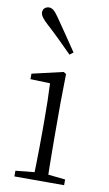

<svg xmlns="http://www.w3.org/2000/svg" viewBox="-90 -848 506 894"><g transform="rotate(10 162.5 -401.5)"><path d="M45 0V-27L156 -38H175L280 -27V0ZM133 0Q134 -24 135 -64.5Q136 -105 136.5 -149Q137 -193 137 -226V-281Q137 -332 136 -375Q135 -418 133 -456L40 -459V-485L187 -519L199 -511L197 -377V-226Q197 -193 197.5 -149Q198 -105 198.5 -64.5Q199 -24 200 0ZM216 -616 199 -603Q167 -635 135.5 -666Q104 -697 75 -723Q55 -741 47 -753Q39 -765 39 -775Q39 -789 48 -796Q57 -803 68 -803Q79 -803 89.5 -794.5Q100 -786 115 -764Q138 -730 164.5 -692Q191 -654 216 -616Z"/></g></svg>

Font: Noto Serif TC
Style: Regular
Weight: 200
Designer: Ryoko NISHIZUKA 西塚涼子 (kana & ideographs); Frank Grießhammer (Latin, Greek & Cyrillic); Wenlong ZHANG 张文龙 (bopomofo); San
Foundry: Adobe
Version: Version 2.001;hotconv 1.1.0;makeotfexe 2.6.0